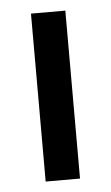

<svg xmlns="http://www.w3.org/2000/svg" viewBox="-40 -465 287 495"><g transform="rotate(-5 103.5 -217.5)"><path d="M147.5 0V-434.6H58.6V0Z"/></g></svg>

Font: Namkio Khamti Book
Style: Regular
Weight: 500
Designer: Debbi Hosken
Foundry: SIL International
Version: Version 3.917